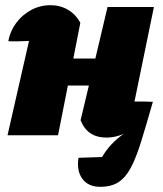

<svg xmlns="http://www.w3.org/2000/svg" viewBox="-20 -522 630 741"><path d="M9 0 92 -364Q67 -363 48.5 -362.5Q30 -362 12 -363Q19 -402 42.5 -433.5Q66 -465 100.5 -483.5Q135 -502 175 -502Q212 -502 242 -484.5Q272 -467 290 -434L263 -296H348L395 -495H574L499 -130Q530 -131 570 -129Q544 -38 524.5 25Q505 88 484.5 126Q464 164 436.5 181.5Q409 199 367 199Q320 199 297.5 167.5Q275 136 283 87L374 84Q404 32 457 -5Q423 9 391 9Q317 9 291 -58L323 -192H242L204 0Z"/></svg>

Font: Piazzolla Black
Style: Italic
Weight: 900
Italic angle: -11.3°
Designer: Juan Pablo del Peral
Foundry: Huerta Tipografica
Version: Version 1.330